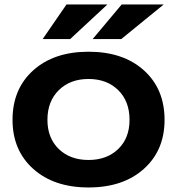

<svg xmlns="http://www.w3.org/2000/svg" viewBox="-20 -805 780 846"><path d="M35.2 -276.9Q35.2 -413.1 126.5 -495.1Q217.8 -577.1 370.1 -577.1Q522.9 -577.1 614 -495.1Q705.1 -413.1 705.1 -276.9Q705.1 -142.6 613.8 -60.8Q522.5 21 370.1 21Q217.8 21 126.5 -60.8Q35.2 -142.6 35.2 -276.9ZM370.1 -100.1Q450.7 -100.1 500.7 -148.2Q550.8 -196.3 550.8 -276.9Q550.8 -358.9 500.7 -408Q450.7 -457 370.1 -457Q289.1 -457 239 -407.7Q189 -358.4 189 -276.9Q189 -196.8 239 -148.4Q289.1 -100.1 370.1 -100.1ZM516.1 -785.2H701.2L514.2 -632.8H388.2ZM272.9 -785.2H453.1L289.1 -632.8H168Z"/></svg>

Font: Mattone
Style: Regular
Weight: 400
Width: 6
Designer: Nunzio Mazzaferro
Foundry: Collletttivo
Version: Version 2.000;Glyphs 3.2 (3217)